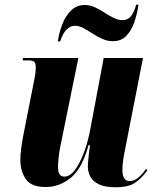

<svg xmlns="http://www.w3.org/2000/svg" viewBox="-20 -781 661 811"><path d="M468 10Q422 10 396.5 -3Q371 -16 361 -36Q351 -56 351 -77Q351 -88 353 -108Q355 -128 357 -145.5Q359 -163 360 -168H354Q327 -69 279 -30Q231 9 173 9Q112 9 89 -24.5Q66 -58 66 -104Q66 -127 70 -157Q74 -187 79 -212L124 -440Q129 -465 130 -477.5Q131 -490 131 -498Q131 -512 125.5 -519Q120 -526 97 -526H76L77 -536H311L236 -168Q230 -140 227.5 -114.5Q225 -89 225 -76Q225 -54 232 -44.5Q239 -35 251 -35Q275 -35 296 -62.5Q317 -90 334.5 -136.5Q352 -183 362 -238L418 -536H584L506 -138Q497 -92 497 -64Q497 -16 528 -16Q547 -16 564.5 -31Q582 -46 597 -68L602 -61Q580 -30 552 -10Q524 10 468 10ZM457 -607Q433 -607 411.5 -617Q390 -627 370.5 -639.5Q351 -652 333 -662Q315 -672 297 -672Q279 -672 266 -660.5Q253 -649 245.5 -634Q238 -619 234 -606H224Q230 -645 244 -680.5Q258 -716 281.5 -738Q305 -760 338 -760Q360 -760 380.5 -750.5Q401 -741 421 -728Q441 -715 460 -705.5Q479 -696 497 -696Q520 -696 533.5 -713Q547 -730 555 -761H565Q559 -720 546.5 -685Q534 -650 512.5 -628.5Q491 -607 457 -607Z"/></svg>

Font: Noto Serif Display ExtraCondensed Black
Style: Italic
Weight: 900
Width: 2
Italic angle: -12°
Designer: Monotype Design Team
Foundry: Monotype Imaging Inc.
Version: Version 2.009